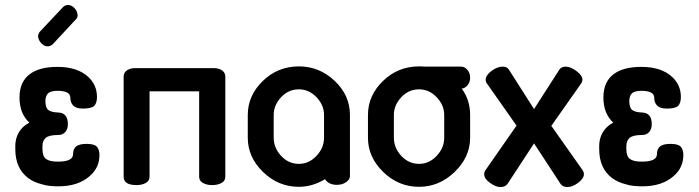

<svg xmlns="http://www.w3.org/2000/svg" viewBox="-20 -750 2832 778"><path d="M370 -158Q383 -146 383 -122Q383 -70 343 -36Q296 5 217 5Q174 5 151 -3Q118 -11 95 -28Q42 -67 42 -146V-158Q42 -197 65 -226Q78 -242 99 -253Q59 -290 59 -355Q59 -421 104 -452Q143 -479 213 -479Q294 -479 338 -438Q373 -405 373 -357Q373 -332 361 -320Q348 -310 316 -310Q289 -310 277 -322Q265 -334 265 -354Q265 -382 213 -382Q188 -382 176 -373Q164 -362 164 -341Q164 -313 176 -304Q188 -295 217 -294Q255 -292 255 -247Q255 -227 244.5 -215Q234 -203 216 -203Q179 -203 165.5 -191.5Q152 -180 152 -158V-146Q152 -116 167 -105.5Q182 -95 214 -95Q276 -95 276 -125Q276 -147 289 -157Q302 -167 331 -167Q358 -167 370 -158ZM286 -670 194 -571Q186 -565 183 -564Q169 -559 156 -567.5Q143 -576 137 -591Q130 -607 141 -621L236 -722Q242 -727 246 -728Q260 -733 273 -724.5Q286 -716 292 -701Q299 -681 286 -670Z M528 -474H846Q866 -474 879.5 -465Q893 -456 893 -439V-34Q893 -17 877.5 -8.5Q862 0 840 0Q818 0 802.5 -8.5Q787 -17 787 -34V-380H586V-34Q586 -17 570.5 -8.5Q555 0 533 0Q481 0 481 -34V-439Q481 -456 494.5 -465Q508 -474 528 -474Z M1191 -481Q1274 -481 1336 -422.5Q1398 -364 1398 -284V-241V-192V-36Q1398 -23 1382.5 -12Q1367 -1 1345 -1Q1312 -1 1297 -24Q1246 7 1191 7Q1108 7 1046 -53Q984 -113 984 -192V-284Q984 -363 1045 -422Q1106 -481 1191 -481ZM1191 -86Q1232 -86 1262.5 -118.5Q1293 -151 1293 -192V-241V-284Q1293 -324 1262.5 -356Q1232 -388 1191 -388Q1149 -388 1119 -356Q1089 -324 1089 -284V-192Q1089 -151 1119 -118.5Q1149 -86 1191 -86Z M1885 -435Q1885 -417 1874.5 -404.5Q1864 -392 1851 -391Q1885 -345 1885 -284V-192Q1885 -114 1822.5 -53.5Q1760 7 1678 7Q1595 7 1533 -53Q1471 -113 1471 -192V-284Q1471 -363 1532 -422Q1593 -481 1678 -481Q1692 -481 1699 -480H1849Q1863 -480 1874 -467Q1885 -454 1885 -435ZM1780 -192V-284Q1780 -324 1749.5 -356Q1719 -388 1678 -388Q1636 -388 1606 -356Q1576 -324 1576 -284V-192Q1576 -151 1606 -118.5Q1636 -86 1678 -86Q1719 -86 1749.5 -118.5Q1780 -151 1780 -192Z M1942 -44Q1942 -55 1949 -63L2073 -241L1955 -409Q1948 -418 1948 -427Q1948 -445 1971.5 -462.5Q1995 -480 2017 -480Q2034 -480 2042 -468L2144 -308L2246 -467Q2254 -480 2272 -480Q2292 -480 2316 -462Q2340 -444 2340 -427Q2340 -419 2333 -409L2214 -240L2339 -63Q2346 -54 2346 -44Q2346 -27 2323 -9.5Q2300 8 2279 8Q2261 8 2252 -4L2144 -169L2036 -4Q2026 8 2008 8Q1989 8 1965.5 -9Q1942 -26 1942 -44Z M2736 -158Q2749 -146 2749 -122Q2749 -70 2709 -36Q2662 5 2583 5Q2540 5 2517 -3Q2484 -11 2461 -28Q2408 -67 2408 -146V-158Q2408 -197 2431 -226Q2444 -242 2465 -253Q2425 -290 2425 -355Q2425 -421 2470 -452Q2509 -479 2579 -479Q2660 -479 2704 -438Q2739 -405 2739 -357Q2739 -332 2727 -320Q2714 -310 2682 -310Q2655 -310 2643 -322Q2631 -334 2631 -354Q2631 -382 2579 -382Q2554 -382 2542 -373Q2530 -362 2530 -341Q2530 -313 2542 -304Q2554 -295 2583 -294Q2621 -292 2621 -247Q2621 -227 2610.5 -215Q2600 -203 2582 -203Q2545 -203 2531.5 -191.5Q2518 -180 2518 -158V-146Q2518 -116 2533 -105.5Q2548 -95 2580 -95Q2642 -95 2642 -125Q2642 -147 2655 -157Q2668 -167 2697 -167Q2724 -167 2736 -158Z"/></svg>

Font: AkaAcidDosis
Style: SemiBold
Weight: 600
Designer: Edgar Tolentino, Pablo Impallari, Igino Marini, Cyberella
Foundry: Edgar Tolentino, Pablo Impallari, Igino Marini, Cyberella
Version: Version 1.007